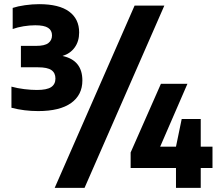

<svg xmlns="http://www.w3.org/2000/svg" viewBox="-20 -835 1053 923"><path d="M163.5 -301Q96.5 -301 35 -317V-418.5Q64 -410.5 97 -406.5Q130 -402.5 157.5 -402.5Q205 -402.5 225.8 -416.2Q246.5 -430 246.5 -457.5Q246.5 -484.5 227.2 -498Q208 -511.5 162.5 -511.5H80.5V-614.5H154.5Q195 -614.5 212.5 -628Q230 -641.5 230 -665Q230 -689 211.2 -701.2Q192.5 -713.5 149.5 -713.5Q123 -713.5 93.5 -708.8Q64 -704 41 -695.5V-797Q65 -805 100.2 -810Q135.5 -815 168 -815Q264 -815 312.2 -779.5Q360.5 -744 360.5 -679Q360.5 -636.5 339.2 -607Q318 -577.5 280.5 -566Q376 -545.5 376 -448Q376 -378.5 321.8 -339.8Q267.5 -301 163.5 -301ZM243 68 627 -808H770L386.5 68ZM608 -27.5V-102L753.5 -432H881L750 -130H826L853.5 -263H945V-130H1001.5V-27.5H945V68H826V-27.5Z"/></svg>

Font: Encode Sans Semi Condensed ExtraBold
Style: Regular
Weight: 800
Width: 4
Designer: Multiple Designers
Foundry: Impallari Type
Version: Version 3.000; ttfautohint (v1.8.3) -l 8 -r 50 -G 200 -x 14 